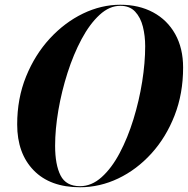

<svg xmlns="http://www.w3.org/2000/svg" viewBox="-20 -780 792 810"><path d="M317.5 10Q191.5 10 122 -61.5Q52.5 -133 52.5 -255Q52.5 -365 90 -457.2Q127.5 -549.5 190.2 -617.5Q253 -685.5 330.2 -722.8Q407.5 -760 487.5 -760Q566.5 -760 626.2 -727.8Q686 -695.5 719.2 -636Q752.5 -576.5 752.5 -495Q752.5 -385 716.5 -292.8Q680.5 -200.5 618.8 -132.5Q557 -64.5 479 -27.2Q401 10 317.5 10ZM487.5 -755.5Q441.5 -755.5 400 -717.2Q358.5 -679 324.2 -615Q290 -551 265 -473Q240 -395 226.2 -314.8Q212.5 -234.5 212.5 -165Q212.5 -85 235.5 -39.8Q258.5 5.5 317.5 5.5Q366.5 5.5 409 -32.8Q451.5 -71 485.2 -135Q519 -199 543 -277Q567 -355 579.8 -435.2Q592.5 -515.5 592.5 -585Q592.5 -628.5 582.8 -667.5Q573 -706.5 550 -731Q527 -755.5 487.5 -755.5Z"/></svg>

Font: Bodoni* 36pt
Style: Bold Italic
Weight: 700
Italic angle: -13°
Version: Version 2.3